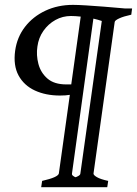

<svg xmlns="http://www.w3.org/2000/svg" viewBox="-20 -650 565 792"><path d="M524.9 -615.2 521.5 -589.4Q489.7 -582.5 471.7 -574.2Q453.6 -565.9 453.1 -559.1L365.7 65.9Q365.2 72.3 379.9 80.8Q394.5 89.4 426.3 96.2L422.4 122.1H149.9L153.8 96.2Q218.8 81.5 222.7 65.9L268.1 -258.8Q251 -255.9 227.5 -255.9Q168.9 -255.9 124 -276.6Q79.1 -297.4 56.6 -338.6Q34.2 -379.9 42.5 -440.9Q50.3 -496.6 83 -539.1Q115.7 -581.5 167 -605.7Q218.3 -629.9 281.2 -629.9Q301.3 -629.9 336.2 -627.7Q371.1 -625.5 407.5 -622.6Q443.8 -619.6 469 -617.4Q494.1 -615.2 494.1 -615.2ZM253.4 -301.8H273.9L313 -581.5Q289.6 -584 272.5 -584Q238.3 -584 208.7 -567.6Q179.2 -551.3 159.2 -522.9Q139.2 -494.6 134.3 -458Q128.9 -422.9 138.4 -386.5Q147.9 -350.1 175.8 -325.9Q203.6 -301.8 253.4 -301.8ZM399.9 -563.5Q384.3 -568.8 365.2 -573.2L276.9 65.9Q275.9 71.3 281.5 75.4Q287.1 79.6 291.5 81.1Q296.9 79.6 304 75.4Q311 71.3 311.5 65.9Z"/></svg>

Font: Gentium Book Plus
Style: Italic
Weight: 400
Italic angle: -8°
Designer: Victor Gaultney, Annie Olsen, Iska Routamaa, Becca Hirsbrunner
Foundry: SIL International
Version: Version 6.101